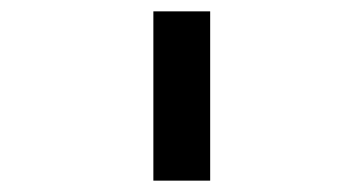

<svg xmlns="http://www.w3.org/2000/svg" viewBox="-20 -760 640 338"><path d="M250 -442V-740H350V-442Z"/></svg>

Font: IBM Plaex Mono Medium
Style: Regular
Weight: 500
Designer: Mike Abbink, Paul van der Laan, Pieter van Rosmalen
Foundry: Bold Monday
Version: Version 2.003